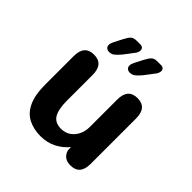

<svg xmlns="http://www.w3.org/2000/svg" viewBox="-184 -831 988 988"><g transform="rotate(45 309.5 -337.0)"><path d="M152.5 -481Q221 -481 221 -401.5V-214.5Q221 -151 239.5 -120.8Q258 -90.5 301.5 -90.5Q331 -90.5 353 -105.2Q375 -120 387.5 -145.5Q400 -171 400 -201.5V-401.5Q400 -481 469 -481Q537.5 -481 537.5 -401.5V-70.5Q537.5 8.5 469 8.5Q418.5 8.5 405.5 -37L404.5 -60.5Q379 -29 340.8 -9Q302.5 11 254 11Q203 11 164.5 -8.8Q126 -28.5 104.8 -73.5Q83.5 -118.5 83.5 -194V-401.5Q83.5 -481 152.5 -481ZM328.5 -597 352 -642.5Q365.5 -668 376 -677.2Q386.5 -686.5 407 -686.5H434Q445 -686.5 451 -680.8Q457 -675 457 -665Q457 -649.5 442 -632L405 -583.5Q387.5 -563 375.8 -554Q364 -545 347 -545Q336.5 -545 328.5 -551.5Q320.5 -558 320.5 -570Q320.5 -581.5 328.5 -597ZM178 -597 201.5 -642.5Q214.5 -668 225.2 -677.2Q236 -686.5 257 -686.5H283.5Q294.5 -686.5 300.5 -680.8Q306.5 -675 306.5 -665Q306.5 -649.5 291.5 -632L254.5 -583.5Q237 -563 225.2 -554Q213.5 -545 196.5 -545Q186 -545 178 -551.5Q170 -558 170 -570Q170 -581.5 178 -597Z"/></g></svg>

Font: Sono ExtraLight Monospace SemiBold
Style: Regular
Weight: 600
Version: Version 2.112